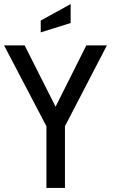

<svg xmlns="http://www.w3.org/2000/svg" viewBox="-21 -923 558 943"><path d="M504 -700 298 -303V0H207V-303L-1 -700H100L252 -399L403 -700ZM179 -822 326 -903V-810L179 -764Z"/></svg>

Font: Cabin Condensed
Style: Regular
Weight: 400
Width: 3
Designer: Pablo Impallari
Foundry: Pablo Impallari. http://www.impallari.com Igino Marini. http://www.ikern.com
Version: Version 2.200